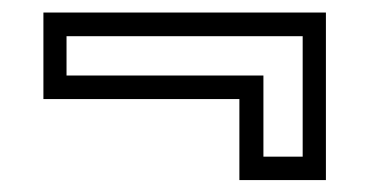

<svg xmlns="http://www.w3.org/2000/svg" viewBox="-20 -462 604 314"><path d="M513 -441.5V-167.5H371.5V-300H51V-441.5ZM475 -402.8H88.8V-338.5H410.8V-205.8H475Z"/></svg>

Font: Tourney Thin
Style: Regular
Weight: 100
Designer: Tyler Finck
Foundry: Etcetera Type Co
Version: Version 1.015